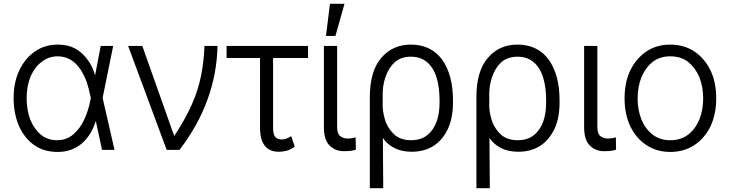

<svg xmlns="http://www.w3.org/2000/svg" viewBox="-20 -791 3863 1016"><path d="M160 -24Q109 -60 80 -125Q52 -192 52 -272Q52 -355 82 -418Q112 -482 164 -518Q216 -555 286 -555Q366 -555 415 -507Q465 -460 483 -392L513 -548H579L523 -273L586 2H520L485 -160H490Q465 -75 411 -30Q357 13 287 13Q210 13 160 -24ZM439 -357Q424 -396 405 -425Q382 -458 355 -474Q323 -493 286 -493Q238 -493 201 -464Q165 -438 142 -387Q121 -336 121 -271Q121 -208 141 -156Q163 -105 198 -77Q233 -49 282 -49Q331 -49 367 -79Q405 -112 426 -159Q449 -209 458 -261L461 -273L458 -283Q453 -312 439 -357Z M733 -548 902 -71Q962 -163 995 -238Q1029 -314 1044 -391Q1059 -466 1062 -548H1131Q1128 -403 1079 -267Q1030 -129 930 2H862L658 -548Z M1425 -484V-115Q1425 -89 1432 -73Q1440 -60 1450 -57Q1459 -53 1473 -53Q1484 -53 1497 -58Q1509 -63 1521 -70L1540 -15Q1513 3 1496 7Q1474 12 1456 12Q1406 12 1382 -19Q1356 -50 1356 -115V-484H1179V-548H1610V-484Z M1781 -70Q1798 -58 1819 -58Q1835 -58 1843 -60L1862 -64L1863 1Q1856 4 1838 7Q1816 9 1799 9Q1754 9 1724 -21Q1694 -51 1694 -118V-548H1764V-118Q1764 -83 1781 -70ZM1803 -771 1755 -601H1705L1726 -771Z M1997 -484Q2057 -555 2154 -555Q2261 -555 2320 -475Q2377 -394 2377 -260V-248Q2377 -170 2352 -113Q2324 -52 2277 -21Q2228 12 2158 12Q2104 12 2065 -9Q2027 -29 2006 -61L2008 205H1937V-277Q1937 -414 1997 -484ZM2023 -141Q2040 -102 2071 -75Q2105 -49 2155 -49Q2206 -49 2240 -75Q2273 -101 2290 -146Q2306 -190 2306 -248V-260Q2306 -330 2290 -381Q2274 -433 2240 -462Q2206 -491 2154 -491Q2103 -491 2069 -462Q2037 -433 2020 -384Q2003 -336 2005 -277V-224Q2008 -181 2023 -141Z M2561 -484Q2621 -555 2718 -555Q2825 -555 2884 -475Q2941 -394 2941 -260V-248Q2941 -170 2916 -113Q2888 -52 2841 -21Q2792 12 2722 12Q2668 12 2629 -9Q2591 -29 2570 -61L2572 205H2501V-277Q2501 -414 2561 -484ZM2587 -141Q2604 -102 2635 -75Q2669 -49 2719 -49Q2770 -49 2804 -75Q2837 -101 2854 -146Q2870 -190 2870 -248V-260Q2870 -330 2854 -381Q2838 -433 2804 -462Q2770 -491 2718 -491Q2667 -491 2633 -462Q2601 -433 2584 -384Q2567 -336 2569 -277V-224Q2572 -181 2587 -141Z M3158 -70Q3175 -58 3196 -58Q3212 -58 3220 -60L3239 -64L3240 1Q3233 4 3215 7Q3193 9 3176 9Q3131 9 3101 -21Q3071 -51 3071 -118V-548H3141V-118Q3141 -83 3158 -70Z M3401 -23Q3347 -58 3315 -123Q3285 -188 3285 -270Q3285 -355 3315 -418Q3346 -482 3401 -519Q3455 -555 3527 -555Q3599 -555 3654 -519Q3709 -482 3740 -418Q3770 -355 3770 -270Q3770 -188 3740 -123Q3708 -58 3654 -23Q3599 13 3527 13Q3455 13 3401 -23ZM3622 -79Q3661 -110 3681 -159Q3701 -211 3701 -270Q3701 -330 3681 -382Q3660 -432 3622 -463Q3583 -493 3527 -493Q3472 -493 3433 -463Q3395 -432 3374 -382Q3354 -330 3354 -270Q3354 -211 3374 -159Q3394 -110 3433 -79Q3472 -49 3527 -49Q3583 -49 3622 -79Z"/></svg>

Font: Sinter Normal
Style: Regular
Weight: 350
Foundry: Adobe & rsms
Version: Version 1.000